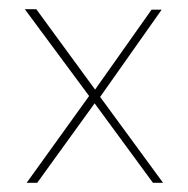

<svg xmlns="http://www.w3.org/2000/svg" viewBox="-20 -398 409 418"><path d="M313 0 186 -173 61 0H38L174 -189L34 -378H59L187 -203L310 -377H332L198 -187L335 0Z"/></svg>

Font: Josefin Sans Thin
Style: Regular
Weight: 250
Designer: Santiago Orozco
Foundry: Typemade
Version: Version 2.000